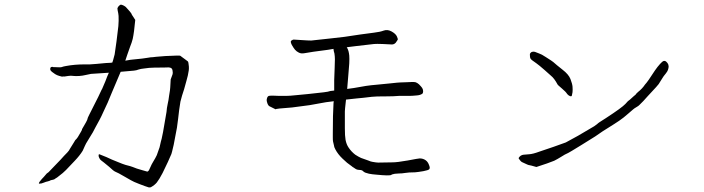

<svg xmlns="http://www.w3.org/2000/svg" viewBox="-20 -773 3040 829"><path d="M523 -743Q546 -718 547 -715Q547 -712 564 -687Q559 -632 553 -605Q549 -589 542 -572Q535 -554 530 -538Q527 -528 521 -511Q548 -516 554 -516Q578 -518 593 -520Q602 -521 614 -523Q637 -527 639 -526Q641 -527 694 -531Q707 -532 743 -533H755Q759 -533 764 -528Q765 -527 779 -517L791 -508Q793 -507 794 -498Q795 -495 795.5 -485.5Q796 -476 795 -469Q794 -460 791 -447Q789 -440 785 -424L775 -388Q771 -375 766 -360Q762 -346 759 -334Q753 -298 749 -259.5Q745 -221 737 -185Q735 -177 730 -148Q721 -109 720 -108Q719 -107 705 -74Q682 -27 682 -26Q668 1 657 15Q648 26 632 35Q629 37 622 36Q616 34 605.5 30.5Q595 27 581.5 21.5Q568 16 559.5 12.5Q551 9 519.5 -9.5Q488 -28 477 -32Q470 -35 451 -53Q450 -54 429 -71Q414 -82 412 -85Q407 -93 406 -98Q405 -108 409 -107Q443 -94 463 -84Q465 -83 490 -73Q509 -65 522 -61Q546 -55 553 -52Q569 -45 591.5 -39Q614 -33 616 -32Q622 -34 625 -42Q637 -69 641 -74Q652 -92 657 -103Q666 -127 669 -137Q676 -169 678 -174Q679 -177 684 -203L699 -290Q700 -306 704 -324Q708 -341 710 -359Q715 -388 715 -395L717 -430L725 -452Q727 -457 725 -468Q724 -476 719 -479Q717 -481 708 -482Q696 -482 690.5 -481.5Q685 -481 646 -481Q635 -481 624 -480Q613 -478 600 -477Q589 -476 579 -473Q569 -469 558 -468Q553 -468 501 -463L462 -371Q446 -332 445 -330Q425 -288 425 -287Q419 -273 410 -256Q402 -241 392 -223Q382 -202 367 -179Q347 -147 346 -142Q344 -137 342 -133Q340 -128 337 -122Q324 -101 303 -79Q268 -43 265 -39Q259 -34 251 -26L227 -7Q222 -4 219 -2Q215 2 209 3Q197 5 196 7Q195 8 187 10Q180 11 168 16Q159 20 150 20Q147 20 148 18Q149 13 154 8Q160 0 169 -9Q181 -23 182 -24Q191 -30 192 -32L242 -84Q256 -100 271 -115Q280 -125 281 -129Q291 -145 299 -158Q304 -166 305 -168Q310 -172 316 -181Q334 -211 334 -212.5Q334 -214 334 -215Q357 -253 358 -260V-261Q358 -263 365 -277Q417 -379 418 -384Q418 -387 419 -386Q420 -385 420 -387Q425 -398 435 -422Q443 -444 450 -459L373 -454Q362 -452 349 -449Q337 -446 323 -445Q306 -444 299 -445Q285 -447 274 -445Q267 -444 261 -443Q256 -442 253 -443Q250 -442 248 -442Q244 -443 235 -445.5Q226 -448 218 -453Q210 -458 204 -463Q197 -469 197 -473Q196 -483 203 -484Q208 -485 211 -483H220Q226 -483 233 -482.5Q240 -482 245 -483Q250 -485 255 -486Q260 -487 265 -488Q302 -495 346 -495Q355 -495 368 -495Q381 -496 396 -497Q445 -502 459 -502Q465 -503 465 -503Q467 -507 475 -538Q476 -542 483 -594Q490 -648 491 -660Q493 -684 492 -704Q491 -716 488 -728Q487 -734 487 -737Q489 -743 493 -747Q499 -753 502 -753Q513 -751 523 -743Z M1595 -583Q1561 -579 1517 -574Q1500 -572 1477 -569Q1479 -567 1480 -564Q1486 -553 1488 -533Q1489 -521 1488 -499Q1487 -489 1483 -437Q1481 -415 1479 -389Q1506 -393 1508 -393Q1564 -404 1604 -407Q1641 -410 1665 -413Q1701 -417 1708 -417Q1721 -417 1736 -418Q1751 -419 1759 -419Q1771 -419 1774 -418Q1781 -416 1789 -409Q1799 -399 1803 -393Q1807 -386 1807 -379Q1807 -371 1803 -368Q1794 -362 1780 -361Q1759 -359 1748 -359Q1736 -359 1727 -359Q1704 -359 1703 -359Q1679 -357 1656 -357Q1597 -357 1585 -355Q1545 -350 1520 -348Q1508 -347 1474 -343L1470 -306L1469 -292V-219Q1469 -186 1472 -169Q1476 -149 1485 -136Q1497 -118 1514 -105Q1528 -96 1539 -91Q1554 -86 1570 -80Q1581 -75 1589 -74Q1606 -71 1613 -71Q1657 -72 1674 -72Q1695 -72 1740 -80Q1787 -89 1792 -89Q1807 -89 1818 -81Q1828 -74 1833 -59Q1838 -47 1833 -42Q1829 -38 1808 -34Q1785 -30 1772 -29Q1744 -29 1727 -26Q1716 -24 1703 -24Q1681 -23 1678 -21Q1675 -20 1673 -20Q1672 -20 1671 -19L1670 -18Q1663 -13 1604 -19Q1588 -20 1573 -23Q1555 -27 1550 -32Q1548 -34 1546 -35Q1545 -37 1544 -37Q1542 -37 1542 -38Q1540 -38 1540 -38H1539L1538 -39Q1538 -39 1535 -39Q1530 -39 1525 -40Q1517 -42 1515 -44Q1510 -47 1506 -50Q1502 -52 1499 -55Q1478 -69 1459 -88Q1439 -107 1428 -128Q1422 -139 1422 -145Q1422 -146 1418 -162Q1417 -166 1417 -179V-196Q1417 -281 1420 -327Q1421 -331 1421 -336Q1417 -336 1414 -335Q1386 -332 1367 -328Q1324 -320 1317 -319L1241 -309Q1169 -304 1170 -301Q1169 -302 1168 -302Q1143 -314 1142 -315Q1136 -320 1133 -332Q1130 -341 1133 -349Q1135 -357 1141 -359Q1144 -360 1159 -360Q1172 -360 1185 -359Q1206 -359 1216 -359Q1230 -359 1258 -362L1310 -367Q1400 -376 1402 -379Q1403 -380 1423 -382Q1423 -408 1423 -427Q1423 -443 1425 -481Q1426 -514 1426 -517Q1426 -529 1424 -542Q1421 -551 1420 -560Q1420 -561 1420 -562Q1408 -560 1396 -558Q1318 -548 1299 -544Q1280 -540 1270 -546Q1260 -551 1254 -558Q1248 -565 1240 -579Q1233 -593 1237 -597Q1245 -603 1250 -602Q1252 -602 1282 -600Q1310 -598 1324 -598Q1339 -599 1407 -607Q1460 -613 1468 -614Q1499 -619 1535 -624Q1568 -629 1595 -632Q1621 -635 1637 -641Q1653 -647 1671 -637Q1689 -627 1694 -615Q1699 -604 1697 -601Q1695 -598 1689 -589Q1682 -581 1672 -581Q1661 -581 1652 -582Q1634 -583 1632 -583Q1605 -584 1595 -583Z M2839 -434 2824 -410Q2817 -402 2813 -397Q2779 -361 2776 -357Q2757 -335 2741 -320Q2736 -315 2732 -313Q2728 -311 2724 -308Q2719 -306 2692 -282Q2673 -265 2654 -252Q2646 -246 2582 -206Q2557 -189 2550 -184Q2541 -178 2489 -146Q2437 -114 2434 -113Q2418 -106 2403 -96Q2387 -86 2373 -79Q2349 -69 2296 -52Q2268 -60 2265 -60Q2263 -59 2234 -73Q2228 -76 2220 -88Q2218 -91 2223.5 -96.5Q2229 -102 2233 -103Q2234 -104 2241 -105Q2254 -106 2265 -107Q2281 -108 2308 -118Q2312 -119 2370 -139Q2421 -157 2423 -158L2476 -187Q2521 -214 2527 -217Q2549 -229 2558 -237Q2559 -238 2559.5 -238Q2560 -238 2561 -240Q2561 -241 2596 -263Q2665 -308 2680 -324Q2687 -332 2691 -336Q2692 -337 2700 -343Q2723 -364 2724 -364Q2725 -367 2735 -376Q2753 -390 2765 -408Q2776 -419 2808 -469Q2814 -478 2819 -484Q2832 -500 2837 -504Q2844 -511 2850 -510Q2856 -509 2862 -501Q2867 -494 2867 -486Q2867 -480 2864 -471Q2862 -465 2855 -456Q2844 -443 2839 -434ZM2359 -446Q2356 -449 2331.5 -470.5Q2307 -492 2295.5 -500Q2284 -508 2278 -512.5Q2272 -517 2270 -521Q2268 -525 2268 -535Q2267 -540 2270 -544Q2275 -549 2277 -549Q2284 -551 2290 -549Q2298 -546 2308 -542Q2318 -539 2336 -527Q2366 -508 2369 -505Q2381 -494 2409 -472Q2435 -452 2443 -432Q2451 -411 2452 -399Q2453 -385 2452 -375Q2450 -365 2449 -360Q2448 -356 2441 -358Q2434 -361 2429 -367Q2423 -377 2406 -391Q2387 -407 2387 -409Q2373 -435 2359 -446Z"/></svg>

Font: ToneOZ-Tsuipita-TC
Style: Tsuipita-TC
Weight: 400
Designer: :Jeffrey Xuan (Chih-Lin Hsuan)  :
Foundry: jeffreyx@gmail.com, cjkFonts.io
Version: Version 0.24071